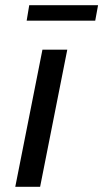

<svg xmlns="http://www.w3.org/2000/svg" viewBox="-20 -722 399 742"><path d="M144 -530H240L135 0H39ZM93 -702H359L348 -642H83Z"/></svg>

Font: Idrija
Style: Italic
Weight: 500
Italic angle: -11.3°
Designer: Julieta Ulanovsky
Foundry: Julieta Ulanovsky
Version: Version 7.200